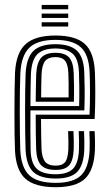

<svg xmlns="http://www.w3.org/2000/svg" viewBox="-20 -753 442 781"><path d="M206.8 8.5Q122.2 8.5 83.5 -25.9Q44.8 -60.2 41 -141Q39.8 -169 39.2 -210.5Q38.8 -252 38.8 -298Q38.8 -344 39.4 -386Q40 -428 41 -457Q45.5 -539 84.5 -573.8Q123.5 -608.5 205.5 -608.5Q286.8 -608.5 324.5 -574.8Q362.2 -541 366 -461Q367.5 -427 367.6 -375.5Q367.8 -324 365 -269H146.8Q147 -235.5 147.5 -203.4Q148 -171.2 148.8 -149.2Q150.5 -111.8 163.4 -95.5Q176.2 -79.2 206.8 -79.2Q233.5 -79.2 245 -94Q256.5 -108.8 258 -146.2Q259.2 -172.2 257 -219.5H278.8Q281 -172.5 279.8 -145.2Q277.8 -99.2 261.1 -80.5Q244.5 -61.8 206.8 -61.8Q165.2 -61.8 147 -81.1Q128.8 -100.5 127 -147Q126 -171.8 125.6 -210.8Q125.2 -249.8 125.2 -286.5H344.2Q346.2 -334.2 346.1 -381.1Q346 -428 344.5 -460Q341.2 -532 308 -561.4Q274.8 -590.8 205.5 -590.8Q133.2 -590.8 100 -559.5Q66.8 -528.2 62.8 -455.8Q61.5 -425.8 60.9 -383.5Q60.2 -341.2 60.4 -296Q60.5 -250.8 61 -210.2Q61.5 -169.8 62.5 -143Q66 -71.2 99.1 -40.2Q132.2 -9.2 206.8 -9.2Q278 -9.2 309.5 -39.6Q341 -70 344.5 -142Q345.2 -158.5 344.9 -179Q344.5 -199.5 343.5 -219.5H365Q366 -201.2 366.4 -180.1Q366.8 -159 366 -141.2Q362.2 -60.5 325.6 -26Q289 8.5 206.8 8.5ZM206.8 -26.8Q144.2 -26.8 115.8 -53.2Q87.2 -79.8 84 -143.8Q83 -171.5 82.5 -212.8Q82 -254 82 -299.2Q82 -344.5 82.5 -385.6Q83 -426.8 84.2 -454.2Q87.8 -519 116.1 -546.1Q144.5 -573.2 205.5 -573.2Q263.5 -573.2 291.8 -548Q320 -522.8 322.8 -459.5Q324 -433.8 324.4 -392.6Q324.8 -351.5 323.2 -304H103.8Q103.5 -257 103.6 -220.5Q103.8 -184 104.5 -145.5Q105.2 -91 128.5 -67.6Q151.8 -44.2 206.8 -44.2Q253.2 -44.2 275.9 -65.5Q298.5 -86.8 301.2 -143.2Q302.5 -173.8 300.2 -219.5H321.8Q322.8 -199.2 323.1 -179.6Q323.5 -160 322.8 -142.8Q319.8 -79.5 293.4 -53.1Q267 -26.8 206.8 -26.8ZM103.8 -321.5H302Q303 -363.2 302.6 -399.5Q302.2 -435.8 301.2 -459Q298.8 -514.8 274.8 -535.2Q250.8 -555.8 205.5 -555.8Q155.8 -555.8 132.2 -532.6Q108.8 -509.5 105.8 -453Q105 -435 104.5 -398.4Q104 -361.8 103.8 -321.5ZM125.2 -339.2Q125.5 -365.8 126 -396.4Q126.5 -427 127.2 -451.8Q129.8 -499 147.9 -518.6Q166 -538.2 205.5 -538.2Q244 -538.2 260.9 -519.5Q277.8 -500.8 279.8 -457Q280.5 -440.2 281 -408.1Q281.5 -376 280.5 -339.2ZM147.2 -356.8H259Q259.5 -387.2 259.1 -415.1Q258.8 -443 258 -456.2Q256.5 -491.5 244.4 -506.1Q232.2 -520.8 205.5 -520.8Q176.8 -520.8 163.8 -505Q150.8 -489.2 149 -450.8Q148.2 -431.2 147.9 -408.2Q147.5 -385.2 147.2 -356.8ZM149.5 -715.2V-732.8H257.5V-715.2ZM149.5 -680V-697.8H257.5V-680ZM149.5 -645V-662.5H257.5V-645Z"/></svg>

Font: Big Shoulders Inline Display
Style: Bold
Weight: 700
Designer: Patric King
Foundry: XO Type Co
Version: Version 1.000